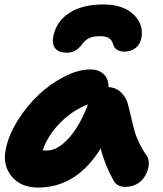

<svg xmlns="http://www.w3.org/2000/svg" viewBox="-20 -841 741 871"><path d="M449.2 -820.8Q535.6 -820.8 582.5 -778.3Q629.4 -735.8 623 -678.2Q618.7 -643.6 597.4 -625.2Q576.2 -606.9 544.9 -606.9Q502.4 -606.9 493.2 -640.1Q488.3 -658.2 475.3 -667.5Q462.4 -676.8 433.1 -676.8Q401.4 -676.8 383.3 -667.5Q365.2 -658.2 353 -641.1Q325.7 -602.1 284.2 -602.1Q243.7 -602.1 228.5 -624.5Q213.4 -647 224.1 -686Q239.7 -748 297.9 -784.4Q356 -820.8 449.2 -820.8ZM152.8 9.8Q73.7 9.8 32.5 -41.3Q-8.8 -92.3 5.9 -163.1Q18.6 -227.1 59.6 -293.2Q100.6 -359.4 154.3 -410.2Q208 -460.9 271.5 -493.4Q335 -525.9 390.1 -525.9Q427.7 -525.9 450.2 -504.9Q472.7 -483.9 472.2 -445.8Q507.3 -444.3 531.5 -419.4Q555.7 -394.5 562 -361.8Q566.9 -344.2 576.4 -303Q585.9 -261.7 591.3 -243.2Q596.7 -224.6 610.6 -194.3Q624.5 -164.1 644 -137.2Q653.3 -124.5 654.8 -106.2Q656.2 -87.9 649.7 -68.4Q643.1 -48.8 630.6 -31.7Q618.2 -14.6 596.4 -3.9Q574.7 6.8 548.8 6.8Q510.7 6.8 495.1 -22Q455.1 -93.3 437 -168Q327.1 9.8 152.8 9.8ZM193.8 -158.2Q240.2 -158.2 290.8 -212.9Q341.3 -267.6 378.9 -367.2Q308.1 -340.3 252.2 -283.2Q196.3 -226.1 173.8 -159.2Q179.7 -158.2 193.8 -158.2Z"/></svg>

Font: Shantell Sans Normal
Style: Italic
Weight: 800
Italic angle: -11.31°
Designer: Stephen Nixon, Anya Danilova, Shantell Martin
Foundry: Arrow Type
Version: Version 1.006;[559af2be0]